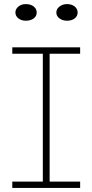

<svg xmlns="http://www.w3.org/2000/svg" viewBox="-20 -917 451 937"><path d="M106 -815.9Q84.5 -815.9 69.8 -827.4Q55.2 -838.9 55.2 -856Q55.2 -873 69.8 -885Q84.5 -897 106 -897Q129.9 -897 144.5 -885.3Q159.2 -873.5 159.2 -856Q159.2 -838.4 144.5 -827.1Q129.9 -815.9 106 -815.9ZM307.1 -815.9Q285.2 -815.9 270 -827.4Q254.9 -838.9 254.9 -856Q254.9 -873 270.3 -885Q285.6 -897 307.1 -897Q330.1 -897 344.5 -885.3Q358.9 -873.5 358.9 -856Q358.9 -838.4 344.5 -827.1Q330.1 -815.9 307.1 -815.9ZM371.1 -654.8H222.2V-30.8H371.1V0H40V-30.8H189V-654.8H40V-686H371.1Z"/></svg>

Font: BioRhyme ExtraLight
Style: Regular
Weight: 275
Designer: Aoife Mooney
Foundry: Aoife Mooney Type
Version: Version 1.500;PS 001.500;hotconv 1.0.88;makeotf.lib2.5.64775